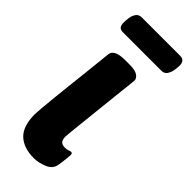

<svg xmlns="http://www.w3.org/2000/svg" viewBox="-232 -724 764 764"><g transform="rotate(45 150.0 -342.0)"><path d="M158 -525Q188 -525 201.5 -515.5Q215 -506 215 -494Q215 -494 212.5 -469Q210 -444 205.5 -405Q201 -366 196.5 -321.5Q192 -277 187.5 -237Q183 -197 180.5 -170.5Q178 -144 178 -142Q178 -125 185 -117Q192 -109 208 -109Q218 -109 226 -112Q234 -115 237 -115Q245 -115 245 -104Q245 -102 243.5 -86Q242 -70 238 -44Q234 -16 205 -4Q176 8 150 8Q92 8 60.5 -22Q29 -52 29 -119Q29 -126 31.5 -156Q34 -186 38.5 -228.5Q43 -271 48 -316.5Q53 -362 57.5 -402.5Q62 -443 64.5 -468Q67 -493 67 -493Q70 -525 130 -525ZM274 -692Q287 -692 293.5 -684.5Q300 -677 300 -662Q300 -652 297.5 -636.5Q295 -621 287 -609Q279 -597 263 -597H47Q33 -597 27 -604Q21 -611 21 -627Q21 -638 23 -653Q25 -668 33 -680Q41 -692 58 -692Z"/></g></svg>

Font: Asap VF Beta
Style: Italic
Weight: 400
Italic angle: -6°
Designer: Pablo Cosgaya
Foundry: Pablo Cosgaya
Version: Version 1.007